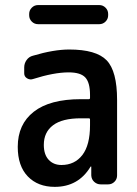

<svg xmlns="http://www.w3.org/2000/svg" viewBox="-20 -725 540 755"><path d="M129.9 -705.1H370.1Q384.8 -705.1 395 -694.8Q405.3 -684.6 405.3 -669.9V-665Q405.3 -650.4 395 -640.1Q384.8 -629.9 370.1 -629.9H129.9Q115.2 -629.9 105 -640.1Q94.7 -650.4 94.7 -665V-669.9Q94.7 -684.6 105 -694.8Q115.2 -705.1 129.9 -705.1ZM297.9 -259.8Q224.6 -259.8 188.5 -232.4Q152.3 -205.1 152.3 -155.3Q152.3 -117.2 171.4 -96.7Q190.4 -76.2 221.7 -76.2Q273.4 -76.2 303.7 -115.2Q334 -154.3 334 -232.4V-254.9Q334 -259.8 329.1 -259.8ZM195.3 9.8Q128.9 9.8 89.4 -31.2Q49.8 -72.3 49.8 -147.5Q49.8 -236.3 112.8 -285.6Q175.8 -335 297.9 -335H329.1Q334 -335 334 -339.8V-351.6Q334 -400.4 315.4 -420.4Q296.9 -440.4 250 -440.4Q192.4 -440.4 109.4 -414.1Q97.7 -410.2 86.4 -417Q75.2 -423.8 75.2 -436.5V-460Q75.2 -475.6 84.5 -488.8Q93.8 -502 109.4 -505.9Q191.4 -530.3 252 -530.3Q358.4 -530.3 399.4 -487.8Q440.4 -445.3 440.4 -332V-35.2Q440.4 -20.5 430.2 -10.3Q419.9 0 405.3 0H376Q361.3 0 350.6 -9.8Q339.8 -19.5 338.9 -35.2V-69.3Q338.9 -70.3 337.9 -70.3Q335.9 -70.3 335.9 -69.3Q288.1 9.8 195.3 9.8Z"/></svg>

Font: Rounded-L Mgen+ 1m medium
Style: Regular
Weight: 500
Designer: [Source Han Sans]
Ryoko NISHIZUKA  (kana & ideographs); Paul D. Hunt (Latin, Greek & Cyrillic); Wenlong ZHANG  (bopomofo
Version: Version 1.059.20150602